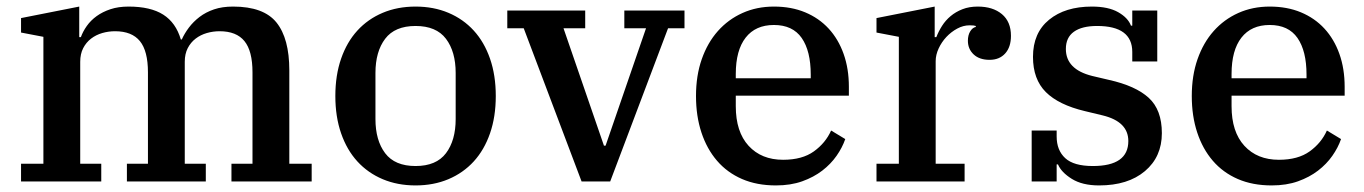

<svg xmlns="http://www.w3.org/2000/svg" viewBox="-20 -552 4150 584"><path d="M44 -54H112V-440L44 -453V-497L221 -532V-439H226Q232 -456 244 -473Q256 -490 274 -503Q292 -516 316 -524Q340 -532 371 -532Q438 -532 476.5 -507.5Q515 -483 530 -432H533Q541 -450 554.5 -468Q568 -486 587 -500.5Q606 -515 631 -523.5Q656 -532 689 -532Q782 -532 821 -483.5Q860 -435 860 -338V-54H928V0H684V-54H748V-332Q748 -397 723.5 -427Q699 -457 648 -457Q628 -457 609 -451.5Q590 -446 575 -434.5Q560 -423 551 -405.5Q542 -388 542 -364V-54H606V0H366V-54H430V-332Q430 -397 405.5 -427Q381 -457 330 -457Q310 -457 291 -451.5Q272 -446 257 -434.5Q242 -423 233 -405.5Q224 -388 224 -364V-54H288V0H44Z M1244 -47Q1307 -47 1336.5 -86Q1366 -125 1366 -190V-330Q1366 -395 1336.5 -434Q1307 -473 1244 -473Q1181 -473 1151.5 -434Q1122 -395 1122 -330V-190Q1122 -125 1151.5 -86Q1181 -47 1244 -47ZM1244 12Q1189 12 1144 -7Q1099 -26 1067 -61Q1035 -96 1017.5 -146.5Q1000 -197 1000 -260Q1000 -323 1017.5 -373.5Q1035 -424 1067 -459Q1099 -494 1144 -513Q1189 -532 1244 -532Q1299 -532 1344 -513Q1389 -494 1421 -459Q1453 -424 1470.5 -373.5Q1488 -323 1488 -260Q1488 -197 1470.5 -146.5Q1453 -96 1421 -61Q1389 -26 1344 -7Q1299 12 1244 12Z M1573 -466H1523V-520H1760V-466H1694L1817 -109H1822L1945 -466H1879V-520H2062V-466H2012L1836 0H1749Z M2340 12Q2282 12 2237 -7.5Q2192 -27 2161 -63Q2130 -99 2113.5 -149Q2097 -199 2097 -260Q2097 -322 2114.5 -372Q2132 -422 2163.5 -457.5Q2195 -493 2238.5 -512.5Q2282 -532 2334 -532Q2387 -532 2429 -514.5Q2471 -497 2500.5 -465Q2530 -433 2546 -388Q2562 -343 2562 -288V-261H2218V-229Q2218 -151 2257 -108.5Q2296 -66 2362 -66Q2420 -66 2455.5 -91.5Q2491 -117 2508 -155L2551 -129Q2542 -103 2524.5 -78Q2507 -53 2481 -33Q2455 -13 2420 -0.5Q2385 12 2340 12ZM2218 -314H2446V-325Q2446 -397 2418.5 -436.5Q2391 -476 2334 -476Q2278 -476 2248 -437.5Q2218 -399 2218 -327Z M2646 -54H2714V-440L2646 -453V-497L2823 -532V-439H2828Q2835 -457 2845.5 -473.5Q2856 -490 2871.5 -503Q2887 -516 2907.5 -524Q2928 -532 2954 -532Q3000 -532 3027.5 -509Q3055 -486 3055 -443Q3055 -409 3037.5 -389.5Q3020 -370 2990 -370Q2959 -370 2941.5 -386.5Q2924 -403 2924 -428Q2924 -445 2931 -456.5Q2938 -468 2948 -470V-473Q2945 -474 2941 -474.5Q2937 -475 2929 -475Q2910 -475 2891.5 -465Q2873 -455 2858.5 -439.5Q2844 -424 2835 -404.5Q2826 -385 2826 -366V-54H2914V0H2646Z M3323 12Q3272 12 3240 -8Q3208 -28 3198 -52H3194V0H3118V-155H3194V-137Q3194 -95 3220 -71Q3246 -47 3304 -47Q3412 -47 3412 -123Q3412 -182 3334 -201L3280 -214Q3200 -233 3161 -272Q3122 -311 3122 -379Q3122 -452 3171 -492Q3220 -532 3301 -532Q3351 -532 3381 -515Q3411 -498 3420 -474H3424V-520H3500V-365H3424V-394Q3424 -473 3317 -473Q3271 -473 3246.5 -455.5Q3222 -438 3222 -403Q3222 -341 3302 -321L3353 -309Q3434 -291 3474 -254.5Q3514 -218 3514 -147Q3514 -75 3462.5 -31.5Q3411 12 3323 12Z M3848 12Q3790 12 3745 -7.5Q3700 -27 3669 -63Q3638 -99 3621.5 -149Q3605 -199 3605 -260Q3605 -322 3622.5 -372Q3640 -422 3671.5 -457.5Q3703 -493 3746.5 -512.5Q3790 -532 3842 -532Q3895 -532 3937 -514.5Q3979 -497 4008.5 -465Q4038 -433 4054 -388Q4070 -343 4070 -288V-261H3726V-229Q3726 -151 3765 -108.5Q3804 -66 3870 -66Q3928 -66 3963.5 -91.5Q3999 -117 4016 -155L4059 -129Q4050 -103 4032.5 -78Q4015 -53 3989 -33Q3963 -13 3928 -0.5Q3893 12 3848 12ZM3726 -314H3954V-325Q3954 -397 3926.5 -436.5Q3899 -476 3842 -476Q3786 -476 3756 -437.5Q3726 -399 3726 -327Z"/></svg>

Font: IBM Plex Serif Medm
Style: Regular
Weight: 500
Designer: Mike Abbink, Paul van der Laan, Pieter van Rosmalen
Foundry: Bold Monday
Version: Version 3.001